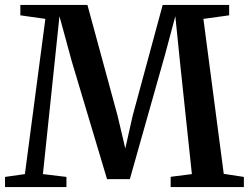

<svg xmlns="http://www.w3.org/2000/svg" viewBox="-22 -763 1014 783"><path d="M79.5 -53 163 -686 61 -700.5V-743H334.5L457.5 -291L489 -157.5L519 -291L641.5 -743H912.5V-700.5L807.5 -686L890.5 -54L972.5 -41.5V0H674V-42L760.5 -53L712 -510L693 -697L651 -540L507.5 -32.5H414.5L270.5 -513.5L220.5 -697L201 -510.5L153 -53L249 -41.5V0H-1.5V-41.5Z"/></svg>

Font: Merriweather 60pt SemiBold
Style: Regular
Weight: 600
Version: Version 2.100